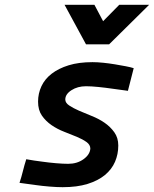

<svg xmlns="http://www.w3.org/2000/svg" viewBox="-20 -768 639 797"><path d="M511 -391Q477 -396 445 -400Q418 -404 388 -407Q358 -410 337 -410Q302 -410 276.5 -393.5Q251 -377 251 -355Q251 -341 267.5 -330Q284 -319 308 -308.5Q332 -298 361 -286.5Q390 -275 414 -258.5Q438 -242 454.5 -219Q471 -196 471 -164Q471 -128 457.5 -96.5Q444 -65 415.5 -41.5Q387 -18 343.5 -4.5Q300 9 240 9Q217 9 186 6.5Q155 4 127 0Q94 -4 61 -9Q69 -33 75 -57.5Q81 -82 89 -107Q122 -101 155 -97Q183 -93 212.5 -90.5Q242 -88 263 -88Q300 -88 326.5 -107Q353 -126 355 -151Q355 -167 339 -178.5Q323 -190 299 -200Q275 -210 246.5 -221Q218 -232 194 -248.5Q170 -265 154 -288Q138 -311 138 -346Q138 -380 152 -410Q166 -440 194.5 -462Q223 -484 265 -497Q307 -510 364 -510Q384 -510 408.5 -507.5Q433 -505 457 -501Q481 -497 502 -493Q523 -489 535 -485ZM248 -748H372L408 -680L475 -748H599L433 -584H337Z"/></svg>

Font: Panefresco 800wt
Style: Italic
Weight: 800
Foundry: Campivisivi & Chank Co
Version: Version 1.001